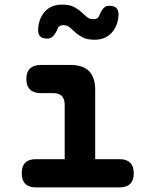

<svg xmlns="http://www.w3.org/2000/svg" viewBox="-20 -811 640 831"><path d="M499 -122Q528 -122 543.5 -106.5Q559 -91 559 -61Q559 -31 543.5 -15.5Q528 0 498 0H135Q105 0 89.5 -15.5Q74 -31 74 -61Q74 -91 89 -106.5Q104 -122 134 -122H260V-357Q260 -383 247.5 -395.5Q235 -408 210 -408H157Q126 -408 110 -423.5Q94 -439 94 -469Q94 -499 110 -514.5Q126 -530 157 -530H284Q339 -530 365.5 -503Q392 -476 392 -422V-122ZM228 -683Q218 -662 208 -653Q198 -644 184 -644Q163 -644 153.5 -654Q144 -664 145 -684Q147 -730 174 -760.5Q201 -791 249 -791Q281 -791 300 -781Q319 -771 332 -759Q345 -747 356 -737.5Q367 -728 384 -728Q390 -728 395 -729.5Q400 -731 403 -733.5Q406 -736 408 -739.5Q410 -743 411 -747Q420 -768 429.5 -777Q439 -786 453 -786Q474 -786 484 -776Q494 -766 493 -746Q491 -701 464 -670Q437 -639 389 -639Q357 -639 338 -649Q319 -659 306 -671Q293 -683 282 -692.5Q271 -702 254 -702Q248 -702 243.5 -700.5Q239 -699 236 -696.5Q233 -694 231 -690.5Q229 -687 228 -683Z"/></svg>

Font: Maple Mono Normal NL
Style: Bold
Weight: 700
Monospace: yes
Designer: subframe7536
Version: Version 7.000